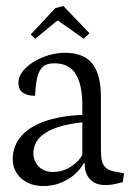

<svg xmlns="http://www.w3.org/2000/svg" viewBox="-20 -608 441 640"><path d="M97.2 -478.5 169.9 -538.6H174.3L258.8 -479L278.3 -497.1L191.4 -587.9L164.6 -581.1L82.5 -493.2ZM258.8 -63.5H262.7V-56.6Q262.7 -29.8 280 -10.5Q297.4 8.8 331.1 8.8Q344.2 8.8 354.5 7.1Q364.7 5.4 379.4 1.5L389.2 -1L393.6 -30.3L365.2 -35.6Q343.8 -39.1 333.3 -48.3Q322.8 -57.6 319.6 -72.3Q316.4 -86.9 316.4 -112.3V-283.7Q316.4 -360.4 287.6 -396.2Q258.8 -432.1 195.8 -432.1Q160.6 -432.1 124.5 -418Q88.4 -403.8 64.9 -380.6Q41.5 -357.4 41.5 -332.5Q41.5 -307.6 57.6 -298.1Q73.7 -288.6 96.7 -288.6Q99.1 -328.6 104.5 -351.1Q109.9 -373.5 122.8 -385.3Q135.7 -397 160.6 -397Q210.9 -397 232.7 -360.8Q254.4 -324.7 254.4 -257.8V-225.1Q177.7 -221.7 125.7 -202.4Q73.7 -183.1 48.1 -151.1Q22.5 -119.1 22.5 -77.6Q22.5 -50.3 36.4 -29.8Q50.3 -9.3 73.2 1.5Q96.2 12.2 123 12.2Q158.2 12.2 186.3 -0.2Q214.4 -12.7 232.4 -30Q250.5 -47.4 258.8 -63.5ZM254.4 -91.3Q241.2 -67.9 214.4 -51.3Q187.5 -34.7 155.3 -34.7Q135.7 -34.7 121.1 -43.5Q106.4 -52.2 98.9 -66.7Q91.3 -81.1 91.3 -96.2Q91.3 -182.6 254.4 -200.2Z"/></svg>

Font: Neuton Light
Style: Regular
Weight: 300
Designer: Brian M Zick
Foundry: Brian M Zick
Version: Version 1.560